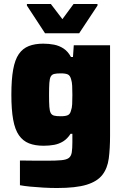

<svg xmlns="http://www.w3.org/2000/svg" viewBox="-20 -737 624 963"><path d="M266 206Q233 206 197.5 204Q162 202 131.5 199Q101 196 80 192V68Q101 68 123.5 68.5Q146 69 169.5 69Q193 69 215 69Q262 69 288 66.5Q314 64 325.5 55Q337 46 340 27Q343 8 343 -24V-66H334Q318 -41 297 -28Q276 -15 251.5 -10.5Q227 -6 199 -6Q156 -6 125.5 -18Q95 -30 75 -58.5Q55 -87 46 -137Q37 -187 37 -262Q37 -338 46 -388Q55 -438 74.5 -466Q94 -494 124.5 -506Q155 -518 197 -518Q225 -518 251 -513Q277 -508 299 -493.5Q321 -479 336 -451H346L350 -510H532V-57Q532 9 525.5 58Q519 107 493.5 140Q468 173 414.5 189.5Q361 206 266 206ZM285 -154Q309 -154 320.5 -159.5Q332 -165 336 -182Q341 -195 342 -214.5Q343 -234 343 -261Q343 -287 342 -306.5Q341 -326 337 -338Q332 -358 320.5 -363.5Q309 -369 285 -369Q263 -369 251.5 -366Q240 -363 234.5 -353Q229 -343 227.5 -321Q226 -299 226 -261Q226 -223 227.5 -201.5Q229 -180 234.5 -170Q240 -160 251.5 -157Q263 -154 285 -154ZM206 -570 115 -709V-717H235L293 -641L349 -717H469V-709L377 -570Z"/></svg>

Font: Saira Thin ExtraBold
Style: Regular
Weight: 800
Version: Version 1.101